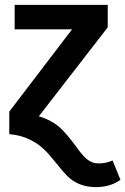

<svg xmlns="http://www.w3.org/2000/svg" viewBox="-20 -549 513 786"><path d="M372 217C412 217 446 207 473 187L441 108C423 116 404 120 385 120C346 120 325 98 290 49C267 18 246 -8 225 -27C204 -46 175 -62 139 -73L421 -437V-529H40V-429H275L18 -92V0C51 3 80 11 103 23C150 46 172 72 211 120C228 142 243 159 256 172C281 197 319 217 372 217Z"/></svg>

Font: Fira Sans Medium
Style: Regular
Weight: 500
Designer: Carrois Corporate & Edenspiekermann AG
Foundry: Carrois Corporate GbR & Edenspiekermann AG
Version: Version 4.203